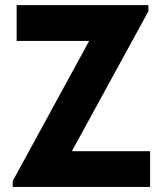

<svg xmlns="http://www.w3.org/2000/svg" viewBox="-20 -740 644 760"><path d="M30.3 -23.4 332 -576.2V-578.1H45.9V-719.7H567.4V-695.3L265.6 -143.6V-141.6H574.2V0H30.3Z"/></svg>

Font: Reddit Sans Vanilla ExtraBold
Style: Regular
Weight: 800
Designer: Stephen Hutchings
Foundry: Reddit
Version: Version 1.013